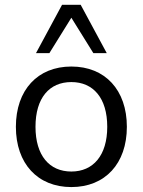

<svg xmlns="http://www.w3.org/2000/svg" viewBox="-20 -758 585 787"><path d="M272.5 8.8C410.8 8.8 500 -87.3 500 -238.2C500 -389.2 410.8 -485.3 272.5 -485.3C134.3 -485.3 45.1 -389.2 45.1 -238.2C45.1 -87.3 134.3 8.8 272.5 8.8ZM272.5 -54.9C182.4 -54.9 125.5 -120.6 125.5 -238.2C125.5 -356.9 182.4 -421.6 272.5 -421.6C361.8 -421.6 419.6 -356.9 419.6 -238.2C419.6 -120.6 361.8 -54.9 272.5 -54.9ZM127.5 -540.2H182.4L272.5 -685.3L362.7 -540.2H417.6L310.8 -738.2H234.3Z"/></svg>

Font: LL Pando Sans
Style: Regular
Weight: 400
Designer: Joshua Smith
Foundry: Joshua Smith
Version: Version 1.000;Glyphs 3.2.1 (3258)